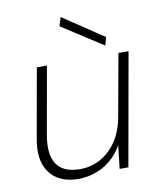

<svg xmlns="http://www.w3.org/2000/svg" viewBox="-81 -765 702 841"><g transform="rotate(-10 270.0 -344.0)"><path d="M201 12Q145 12 107 -12Q69 -36 53.5 -82Q38 -128 51 -196L105 -501H150L97 -202Q82 -116 111.5 -72.5Q141 -29 216 -29Q264 -29 306 -52Q348 -75 378 -119.5Q408 -164 419 -229L468 -501H513L424 0H385L397 -103Q362 -44 310 -16Q258 12 201 12ZM417 -543 234 -661 246 -700 427 -579Z"/></g></svg>

Font: DM Sans 17pt ExtraLight
Style: Italic
Weight: 250
Italic angle: -10°
Version: Version 4.004;gftools[0.9.30]